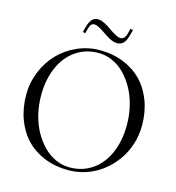

<svg xmlns="http://www.w3.org/2000/svg" viewBox="-112 -846 867 948"><g transform="rotate(15 322.0 -372.0)"><path d="M26 0ZM446 -719Q437.8 -685.5 424.5 -673.2Q411.2 -661 392 -661Q379.8 -661 365 -667.2Q350.2 -673.5 336.5 -682.5Q322.8 -691.5 309.6 -700.5Q296.5 -709.5 283.8 -715.8Q271 -722 262 -722Q243 -722 236 -694L229 -668L216 -671L223 -697Q231.5 -727.5 243.4 -739.2Q255.2 -751 273 -751Q287.5 -751 306.6 -741.5Q325.8 -732 341.4 -720.5Q357 -709 374.4 -699.5Q391.8 -690 403 -690Q425 -690 433 -722L439 -747L453 -744ZM322 7Q256 7 200.8 -15.2Q145.5 -37.5 107.1 -77.4Q68.8 -117.2 47.4 -174.5Q26 -231.8 26 -300Q26 -362.2 49.4 -418.9Q72.8 -475.5 112.4 -516.5Q152 -557.5 206.8 -581.8Q261.5 -606 322 -606Q387.8 -606 442.9 -583.9Q498 -561.8 536.5 -522.1Q575 -482.5 596.5 -425.4Q618 -368.2 618 -300Q618 -250.2 603 -203.4Q588 -156.5 560.6 -118.8Q533.2 -81 496.8 -52.5Q460.2 -24 415.1 -8.5Q370 7 322 7ZM325 -8Q390.2 -8 440.2 -42.2Q490.2 -76.5 517.6 -139.1Q545 -201.8 545 -284Q545 -333.8 533.6 -380.6Q522.2 -427.5 501.4 -465.2Q480.5 -503 452.8 -531.5Q425 -560 390.4 -575.5Q355.8 -591 319 -591Q253.8 -591 203.5 -556.6Q153.2 -522.2 125.6 -459.5Q98 -396.8 98 -315Q98 -265.2 109.5 -218.4Q121 -171.5 142 -133.8Q163 -96 191 -67.5Q219 -39 253.6 -23.5Q288.2 -8 325 -8Z"/></g></svg>

Font: FogtwoNo5
Style: Regular
Weight: 400
Designer: gluk (gluksza@wp.pl)
Foundry: gluk (gluksza@wp.pl)
Version: Version 0.87